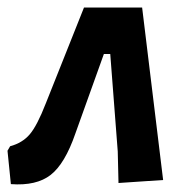

<svg xmlns="http://www.w3.org/2000/svg" viewBox="-35 -484 496 512"><path d="M189 -464H344L400 -4L281 4L279 -80L259 -340H242L166 -128Q138 -47 100 -17.5Q62 12 -6 7L-15 -82L-8 -94Q25 -103 44.5 -126Q64 -149 87 -208Z"/></svg>

Font: Alegreya Sans SC
Style: Bold Italic
Weight: 700
Italic angle: -7°
Designer: Juan Pablo del Peral
Foundry: Huerta Tipografica
Version: Version 2.007